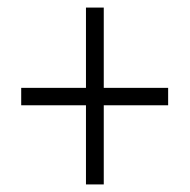

<svg xmlns="http://www.w3.org/2000/svg" viewBox="-20 -607 501 507"><path d="M254 -375V-587H207V-375H36V-329H207V-120H254V-329H424V-375Z"/></svg>

Font: Noto Sans Arabic Cond Light
Style: Regular
Weight: 300
Width: 3
Designer: Monotype Design Team, Nadine Chahine, Nizar Qandah and Khaled Hosny
Foundry: Monotype Imaging Inc.
Version: Version 2.012